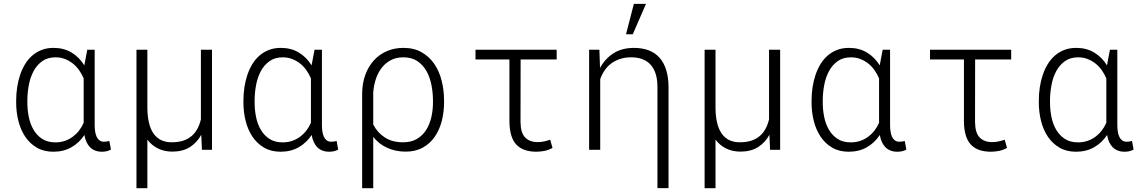

<svg xmlns="http://www.w3.org/2000/svg" viewBox="-20 -791 6041 1014"><path d="M480 -528.3V-129.4Q480 -112.8 482.4 -96.9Q484.9 -81.1 490.2 -69.1Q495.6 -57.1 505.1 -49.8Q514.6 -42.5 529.3 -42.5Q537.1 -42.5 544.2 -43.7Q551.3 -44.9 557.6 -46.4L565.9 -1Q554.2 5.4 542.7 7.8Q531.2 10.3 518.6 10.3Q497.6 10.3 481.9 3.9Q466.3 -2.4 455.1 -13.9Q443.8 -25.4 436.5 -41.7Q429.2 -58.1 425.8 -78.1Q398.4 -36.6 357.2 -13.2Q315.9 10.3 261.7 10.3Q210.9 10.3 174.1 -11.5Q137.2 -33.2 113 -69.3Q88.9 -105.5 77.1 -152.3Q65.4 -199.2 65.4 -249.5V-259.8Q65.4 -295.4 70.6 -329.8Q75.7 -364.3 86.2 -395.3Q96.7 -426.3 112.5 -452.4Q128.4 -478.5 150.4 -497.6Q172.4 -516.6 200.2 -527.3Q228 -538.1 262.7 -538.1Q317.4 -538.1 358.2 -513.4Q398.9 -488.8 425.3 -445.8L440.9 -528.3ZM124.5 -249.5Q124.5 -210.9 132.1 -173.3Q139.6 -135.7 157 -106Q174.3 -76.2 202.6 -57.6Q231 -39.1 272.5 -39.1Q299.3 -39.1 322.3 -46.9Q345.2 -54.7 364 -68.6Q382.8 -82.5 397.5 -101.3Q412.1 -120.1 421.9 -142.6V-377Q412.1 -399.9 397.9 -420.2Q383.8 -440.4 365 -455.3Q346.2 -470.2 323.2 -479.2Q300.3 -488.3 273.4 -488.3Q231.4 -488.3 202.9 -467.8Q174.3 -447.3 157 -414.6Q139.6 -381.8 132.1 -341.1Q124.5 -300.3 124.5 -259.8Z M758.3 -528.3V-219.2Q758.8 -176.8 766.6 -143.3Q774.4 -109.9 790 -86.9Q805.7 -64 829.6 -51.8Q853.5 -39.6 886.7 -39.6Q921.9 -39.6 948 -48.3Q974.1 -57.1 992.7 -73.2Q1011.2 -89.4 1022.9 -111.6Q1034.7 -133.8 1041 -160.6V-528.3H1099.6V0H1046.4L1043 -79.1Q1020.5 -38.1 983.4 -14.4Q946.3 9.3 891.1 9.8Q847.2 9.8 813.7 -7.1Q780.3 -23.9 758.3 -53.7V203.1H700.7V-528.3Z M1680.2 -528.3V-129.4Q1680.2 -112.8 1682.6 -96.9Q1685.1 -81.1 1690.4 -69.1Q1695.8 -57.1 1705.3 -49.8Q1714.8 -42.5 1729.5 -42.5Q1737.3 -42.5 1744.4 -43.7Q1751.5 -44.9 1757.8 -46.4L1766.1 -1Q1754.4 5.4 1742.9 7.8Q1731.4 10.3 1718.8 10.3Q1697.8 10.3 1682.1 3.9Q1666.5 -2.4 1655.3 -13.9Q1644 -25.4 1636.7 -41.7Q1629.4 -58.1 1626 -78.1Q1598.6 -36.6 1557.4 -13.2Q1516.1 10.3 1461.9 10.3Q1411.1 10.3 1374.3 -11.5Q1337.4 -33.2 1313.2 -69.3Q1289.1 -105.5 1277.3 -152.3Q1265.6 -199.2 1265.6 -249.5V-259.8Q1265.6 -295.4 1270.8 -329.8Q1275.9 -364.3 1286.4 -395.3Q1296.9 -426.3 1312.7 -452.4Q1328.6 -478.5 1350.6 -497.6Q1372.6 -516.6 1400.4 -527.3Q1428.2 -538.1 1462.9 -538.1Q1517.6 -538.1 1558.3 -513.4Q1599.1 -488.8 1625.5 -445.8L1641.1 -528.3ZM1324.7 -249.5Q1324.7 -210.9 1332.3 -173.3Q1339.8 -135.7 1357.2 -106Q1374.5 -76.2 1402.8 -57.6Q1431.2 -39.1 1472.7 -39.1Q1499.5 -39.1 1522.5 -46.9Q1545.4 -54.7 1564.2 -68.6Q1583 -82.5 1597.7 -101.3Q1612.3 -120.1 1622.1 -142.6V-377Q1612.3 -399.9 1598.1 -420.2Q1584 -440.4 1565.2 -455.3Q1546.4 -470.2 1523.4 -479.2Q1500.5 -488.3 1473.6 -488.3Q1431.6 -488.3 1403.1 -467.8Q1374.5 -447.3 1357.2 -414.6Q1339.8 -381.8 1332.3 -341.1Q1324.7 -300.3 1324.7 -259.8Z M2325.2 -249.5Q2325.2 -198.2 2313 -151.4Q2300.8 -104.5 2275.9 -68.6Q2251 -32.7 2212.9 -11.5Q2174.8 9.8 2122.6 9.8Q2069.8 9.8 2025.6 -10Q1981.4 -29.8 1951.2 -67.9V203.1H1892.6V-292.5H1893.1L1892.6 -296.9Q1893.1 -351.1 1909.2 -395.5Q1925.3 -439.9 1954.1 -471.7Q1982.9 -503.4 2022.7 -520.8Q2062.5 -538.1 2110.8 -538.1Q2167 -538.1 2207.5 -514.6Q2248 -491.2 2274.2 -452.6Q2300.3 -414.1 2312.7 -364Q2325.2 -314 2325.2 -259.8ZM2266.6 -259.8Q2266.6 -301.3 2258.5 -342.3Q2250.5 -383.3 2232.2 -415.8Q2213.9 -448.2 2184.1 -468.3Q2154.3 -488.3 2110.8 -488.3Q2069.3 -488.3 2039.6 -470.9Q2009.8 -453.6 1990.5 -425.5Q1971.2 -397.5 1961.4 -362.1Q1951.7 -326.7 1950.7 -291H1951.2V-133.3Q1973.1 -90.3 2012.9 -64.7Q2052.7 -39.1 2109.4 -39.6Q2152.3 -39.6 2182.4 -57.6Q2212.4 -75.7 2231 -105.2Q2249.5 -134.8 2258.1 -172.4Q2266.6 -210 2266.6 -249.5Z M2919.9 -477.1H2729.5L2729 -147Q2729.5 -89.8 2753.2 -65.2Q2776.9 -40.5 2820.3 -40.5Q2838.4 -40.5 2855 -44.4Q2871.6 -48.3 2885.7 -53.2L2897.9 -9.8Q2875.5 2.4 2854 6.3Q2832.5 10.3 2810.1 10.3Q2739.7 9.3 2705.6 -28.8Q2671.4 -66.9 2670.4 -148.9V-477.1H2491.2V-528.3H2919.9Z M3145.5 -528.3 3148.9 -432.1Q3174.8 -480 3218.8 -508.8Q3262.7 -537.6 3326.7 -538.1Q3418 -538.1 3463.9 -485.4Q3509.8 -432.6 3510.7 -332.5V202.6H3452.1V-332Q3452.1 -368.7 3443.8 -397.5Q3435.5 -426.3 3418.5 -446.5Q3401.4 -466.8 3375.2 -477.5Q3349.1 -488.3 3313.5 -488.3Q3280.3 -488.3 3254.2 -479.5Q3228 -470.7 3207.8 -455.6Q3187.5 -440.4 3173.1 -419.2Q3158.7 -397.9 3149.9 -373V0H3091.3V-528.3ZM3327.6 -770.5H3391.6L3321.8 -609.9H3286.1Z M3758.8 -528.3V-219.2Q3759.3 -176.8 3767.1 -143.3Q3774.9 -109.9 3790.5 -86.9Q3806.2 -64 3830.1 -51.8Q3854 -39.6 3887.2 -39.6Q3922.4 -39.6 3948.5 -48.3Q3974.6 -57.1 3993.2 -73.2Q4011.7 -89.4 4023.4 -111.6Q4035.2 -133.8 4041.5 -160.6V-528.3H4100.1V0H4046.9L4043.5 -79.1Q4021 -38.1 3983.9 -14.4Q3946.8 9.3 3891.6 9.8Q3847.7 9.8 3814.2 -7.1Q3780.8 -23.9 3758.8 -53.7V203.1H3701.2V-528.3Z M4680.7 -528.3V-129.4Q4680.7 -112.8 4683.1 -96.9Q4685.5 -81.1 4690.9 -69.1Q4696.3 -57.1 4705.8 -49.8Q4715.3 -42.5 4730 -42.5Q4737.8 -42.5 4744.9 -43.7Q4752 -44.9 4758.3 -46.4L4766.6 -1Q4754.9 5.4 4743.4 7.8Q4731.9 10.3 4719.2 10.3Q4698.2 10.3 4682.6 3.9Q4667 -2.4 4655.8 -13.9Q4644.5 -25.4 4637.2 -41.7Q4629.9 -58.1 4626.5 -78.1Q4599.1 -36.6 4557.9 -13.2Q4516.6 10.3 4462.4 10.3Q4411.6 10.3 4374.8 -11.5Q4337.9 -33.2 4313.7 -69.3Q4289.6 -105.5 4277.8 -152.3Q4266.1 -199.2 4266.1 -249.5V-259.8Q4266.1 -295.4 4271.2 -329.8Q4276.4 -364.3 4286.9 -395.3Q4297.4 -426.3 4313.2 -452.4Q4329.1 -478.5 4351.1 -497.6Q4373 -516.6 4400.9 -527.3Q4428.7 -538.1 4463.4 -538.1Q4518.1 -538.1 4558.8 -513.4Q4599.6 -488.8 4626 -445.8L4641.6 -528.3ZM4325.2 -249.5Q4325.2 -210.9 4332.8 -173.3Q4340.3 -135.7 4357.7 -106Q4375 -76.2 4403.3 -57.6Q4431.6 -39.1 4473.1 -39.1Q4500 -39.1 4522.9 -46.9Q4545.9 -54.7 4564.7 -68.6Q4583.5 -82.5 4598.1 -101.3Q4612.8 -120.1 4622.6 -142.6V-377Q4612.8 -399.9 4598.6 -420.2Q4584.5 -440.4 4565.7 -455.3Q4546.9 -470.2 4523.9 -479.2Q4501 -488.3 4474.1 -488.3Q4432.1 -488.3 4403.6 -467.8Q4375 -447.3 4357.7 -414.6Q4340.3 -381.8 4332.8 -341.1Q4325.2 -300.3 4325.2 -259.8Z M5320.3 -477.1H5129.9L5129.4 -147Q5129.9 -89.8 5153.6 -65.2Q5177.2 -40.5 5220.7 -40.5Q5238.8 -40.5 5255.4 -44.4Q5272 -48.3 5286.1 -53.2L5298.3 -9.8Q5275.9 2.4 5254.4 6.3Q5232.9 10.3 5210.4 10.3Q5140.1 9.3 5106 -28.8Q5071.8 -66.9 5070.8 -148.9V-477.1H4891.6V-528.3H5320.3Z M5880.9 -528.3V-129.4Q5880.9 -112.8 5883.3 -96.9Q5885.7 -81.1 5891.1 -69.1Q5896.5 -57.1 5906 -49.8Q5915.5 -42.5 5930.2 -42.5Q5938 -42.5 5945.1 -43.7Q5952.1 -44.9 5958.5 -46.4L5966.8 -1Q5955.1 5.4 5943.6 7.8Q5932.1 10.3 5919.4 10.3Q5898.4 10.3 5882.8 3.9Q5867.2 -2.4 5856 -13.9Q5844.7 -25.4 5837.4 -41.7Q5830.1 -58.1 5826.7 -78.1Q5799.3 -36.6 5758.1 -13.2Q5716.8 10.3 5662.6 10.3Q5611.8 10.3 5575 -11.5Q5538.1 -33.2 5513.9 -69.3Q5489.7 -105.5 5478 -152.3Q5466.3 -199.2 5466.3 -249.5V-259.8Q5466.3 -295.4 5471.4 -329.8Q5476.6 -364.3 5487.1 -395.3Q5497.6 -426.3 5513.4 -452.4Q5529.3 -478.5 5551.3 -497.6Q5573.2 -516.6 5601.1 -527.3Q5628.9 -538.1 5663.6 -538.1Q5718.3 -538.1 5759 -513.4Q5799.8 -488.8 5826.2 -445.8L5841.8 -528.3ZM5525.4 -249.5Q5525.4 -210.9 5533 -173.3Q5540.5 -135.7 5557.9 -106Q5575.2 -76.2 5603.5 -57.6Q5631.8 -39.1 5673.3 -39.1Q5700.2 -39.1 5723.1 -46.9Q5746.1 -54.7 5764.9 -68.6Q5783.7 -82.5 5798.3 -101.3Q5813 -120.1 5822.8 -142.6V-377Q5813 -399.9 5798.8 -420.2Q5784.7 -440.4 5765.9 -455.3Q5747.1 -470.2 5724.1 -479.2Q5701.2 -488.3 5674.3 -488.3Q5632.3 -488.3 5603.8 -467.8Q5575.2 -447.3 5557.9 -414.6Q5540.5 -381.8 5533 -341.1Q5525.4 -300.3 5525.4 -259.8Z"/></svg>

Font: Roboto Mono Light
Style: Regular
Weight: 300
Designer: Google
Version: Version 2.000985; 2015; ttfautohint (v1.3)